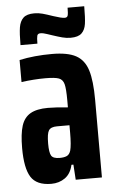

<svg xmlns="http://www.w3.org/2000/svg" viewBox="-52 -736 473 781"><g transform="rotate(-5 184.5 -346.0)"><path d="M20 -147Q20 -205 30.5 -238Q41 -271 67 -286Q93 -301 139 -301Q168 -301 220 -296V-325Q220 -372 215 -391Q210 -410 194 -416Q178 -422 139 -422Q92 -422 41 -415V-505Q102 -518 174 -518Q238 -518 272 -499.5Q306 -481 319.5 -438Q333 -395 333 -316V0H226L222 -62H214Q206 -26 182 -9Q158 8 126 8Q66 8 43 -28.5Q20 -65 20 -147ZM214 -120Q220 -142 220 -192V-223H169Q144 -223 135.5 -210Q127 -197 127 -156Q127 -120 134.5 -107Q142 -94 169 -94Q187 -94 198 -99Q209 -104 214 -120ZM117 -689Q134 -689 150.5 -684.5Q167 -680 193 -671Q226 -660 239 -660Q249 -660 251.5 -668Q254 -676 254 -700H322Q322 -652 318.5 -628Q315 -604 301 -590.5Q287 -577 256 -577Q239 -577 222 -581.5Q205 -586 181 -594Q177 -595 161.5 -600.5Q146 -606 135 -606Q124 -606 121.5 -597.5Q119 -589 119 -565H50Q50 -613 54 -637.5Q58 -662 72 -675.5Q86 -689 117 -689Z"/></g></svg>

Font: Saira ExtraCondensed
Style: Bold
Weight: 700
Width: 2
Designer: Hector Gatti with collaboration of the Omnibus-Type team
Foundry: Omnibus-Type
Version: Version 0.072; ttfautohint (v1.8)